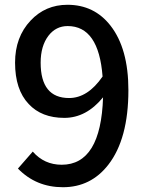

<svg xmlns="http://www.w3.org/2000/svg" viewBox="-20 -770 610 803"><path d="M409 -450Q393 -661 263 -661Q214 -661 183 -621Q150 -578 150 -508Q150 -360 269 -360Q347 -360 409 -450ZM117 -136Q165 -81 238 -81Q402 -81 411 -363Q341 -277 249 -277Q154 -277 100 -335Q43 -395 43 -508Q43 -615 108 -684Q170 -750 262 -750Q374 -750 442 -663Q517 -567 517 -393Q517 -189 433 -81Q360 13 243 13Q131 13 55 -65Z"/></svg>

Font: Noto Sans S Chinese Medium
Style: Regular
Weight: 500
Designer: Ryoko NISHIZUKA  (kana & ideographs); Paul D. Hunt (Latin, Greek & Cyrillic); Wenlong ZHANG  (bopomofo); Sandoll Communi
Foundry: Adobe Systems Incorporated
Version: Version 1.000;PS 1;hotconv 1.0.78;makeotf.lib2.5.61930